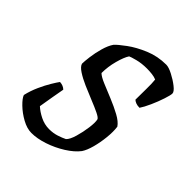

<svg xmlns="http://www.w3.org/2000/svg" viewBox="-152 -584 668 668"><g transform="rotate(45 182.0 -250.0)"><path d="M114 0Q92 0 67.5 -13.5Q43 -27 24.5 -45Q6 -63 2 -75Q8 -101 19 -125.5Q30 -150 41.5 -169Q53 -188 59 -196Q76 -195 86 -185Q83 -168 78 -140.5Q73 -113 69 -87Q83 -74 104 -63.5Q125 -53 148 -53Q168 -53 185 -58.5Q202 -64 214 -70Q224 -79 231.5 -104.5Q239 -130 242.5 -156.5Q246 -183 243 -196Q241 -202 223.5 -210.5Q206 -219 181 -229Q156 -239 131 -250Q106 -261 88.5 -272.5Q71 -284 68 -295Q68 -306 71 -329.5Q74 -353 81 -378Q88 -403 99 -419Q109 -430 135.5 -449.5Q162 -469 199 -484.5Q236 -500 278 -500Q290 -500 310.5 -489.5Q331 -479 347.5 -466Q364 -453 364 -444Q364 -436 356.5 -413Q349 -390 338 -365.5Q327 -341 318 -328Q307 -328 299.5 -331Q292 -334 288 -338Q288 -361 288.5 -390Q289 -419 287 -436Q278 -440 265 -441.5Q252 -443 240 -443Q214 -443 193 -437.5Q172 -432 166 -429Q156 -414 147.5 -382.5Q139 -351 139 -320Q148 -311 172 -301Q196 -291 224 -279.5Q252 -268 276 -255Q300 -242 310 -227Q313 -205 310 -176Q307 -147 300 -121Q293 -95 283 -80Q267 -59 237.5 -40.5Q208 -22 175 -11Q142 0 114 0Z"/></g></svg>

Font: Texturina 72pt 72pt Light
Style: Italic
Weight: 300
Italic angle: -11°
Designer: Guillermo Torres Carreño
Foundry: Omnibus-Type
Version: Version 1.002; ttfautohint (v1.8.3)